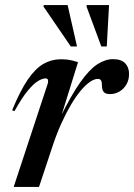

<svg xmlns="http://www.w3.org/2000/svg" viewBox="-20 -738 530 758"><path d="M169 -409.5Q171 -417 169.2 -422.8Q167.5 -428.5 160 -428.5Q147.5 -428.5 130 -418Q112.5 -407.5 89.5 -379.8Q66.5 -352 37 -299L28 -303Q59.5 -379.5 89.5 -423.5Q119.5 -467.5 151.5 -485.8Q183.5 -504 219.5 -504Q233.5 -504 244.5 -502.8Q255.5 -501.5 265.8 -499Q276 -496.5 288 -492.5L216.5 -262.5L214.5 -267.5Q260.5 -362 297 -413.2Q333.5 -464.5 364.8 -484.5Q396 -504.5 426 -504.5Q458.5 -504.5 474 -488.5Q489.5 -472.5 489.5 -446Q489.5 -422.5 479.2 -404.8Q469 -387 451.8 -376.8Q434.5 -366.5 414.5 -366.5Q397.5 -366.5 390.2 -374.2Q383 -382 382.5 -398.5Q382.5 -415.5 378.5 -421Q374.5 -426.5 366.5 -426.5Q352 -426.5 334.8 -414.5Q317.5 -402.5 298.2 -379.5Q279 -356.5 260 -324.2Q241 -292 222.8 -252Q204.5 -212 189 -165.5L134 0H34ZM284 -554.5H259.5L151.5 -712.5L153 -718H247ZM401.5 -554.5H380L321.5 -712.5L322.5 -718H410.5Z"/></svg>

Font: Newsreader 60pt Medium
Style: Italic
Weight: 500
Italic angle: -17°
Designer: Hugues Gentile
Foundry: Production Type
Version: Version 1.003